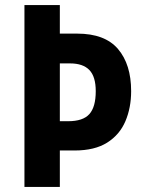

<svg xmlns="http://www.w3.org/2000/svg" viewBox="-20 -734 568 754"><path d="M495 -376Q495 -311 472.5 -258Q450 -205 401 -174Q352 -143 273 -143H215V0H76V-714H215V-602H283Q392 -602 443.5 -541.5Q495 -481 495 -376ZM248 -258Q306 -258 331 -286Q356 -314 356 -376Q356 -433 331 -459Q306 -485 255 -485H215V-258Z"/></svg>

Font: Noto Sans Gujarati Condensed
Style: Bold
Weight: 700
Width: 3
Designer: Jelle Bosma - Monotype Design Team, Universal Thirst
Foundry: Monotype Imaging Inc.
Version: Version 2.106; ttfautohint (v1.8.4.7-5d5b)